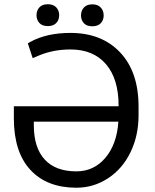

<svg xmlns="http://www.w3.org/2000/svg" viewBox="-20 -876 731 906"><path d="M312.5 -720.7C237 -720.7 173.5 -706.4 122.1 -677.7L111.3 -671.4L134.3 -601.6L164.1 -614.3C209.3 -633.1 258.8 -642.6 312.5 -642.6C384.4 -642.6 440.3 -619.5 480 -573.2C519.7 -527 539.6 -461.9 539.6 -377.9V-374.5H45.4V-317.4C45.4 -211.6 71.4 -130.6 123.3 -74.5C175.2 -18.3 247.6 9.8 340.3 9.8C394.7 9.8 444.5 -5 489.7 -34.7C535 -64.3 570.3 -105.2 595.7 -157.5C621.1 -209.7 633.8 -267.9 633.8 -332V-373C633.8 -482.1 604.8 -567.3 546.9 -628.7C488.9 -690 410.8 -720.7 312.5 -720.7ZM340.3 -67.4C275.2 -67.4 225.5 -85.9 191.2 -123C156.8 -160.2 139.6 -214.2 139.6 -285.2V-301.8H538.6C533.7 -230.5 513.2 -173.6 477.1 -131.1C440.9 -88.6 395.3 -67.4 340.3 -67.4ZM152.3 -804.2C152.3 -789.6 156.8 -777.3 165.8 -767.6C174.7 -757.8 188 -752.9 205.6 -752.9C223.1 -752.9 236.5 -757.8 245.6 -767.6C254.7 -777.3 259.3 -789.6 259.3 -804.2C259.3 -818.8 254.7 -831.1 245.6 -841.1C236.5 -851 223.1 -856 205.6 -856C188 -856 174.7 -851 165.8 -841.1C156.8 -831.1 152.3 -818.8 152.3 -804.2ZM362.3 -803.2C362.3 -788.6 366.8 -776.4 375.7 -766.6C384.7 -756.8 397.9 -752 415.5 -752C433.1 -752 446.5 -756.8 455.6 -766.6C464.7 -776.4 469.2 -788.6 469.2 -803.2C469.2 -817.9 464.7 -830.2 455.6 -840.3C446.5 -850.4 433.1 -855.5 415.5 -855.5C397.9 -855.5 384.7 -850.4 375.7 -840.3C366.8 -830.2 362.3 -817.9 362.3 -803.2Z"/></svg>

Font: Roboto1
Style: rg
Weight: 400
Designer: Google
Version: Version 2.137; 2017